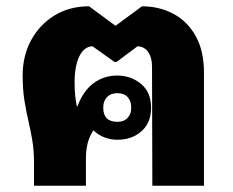

<svg xmlns="http://www.w3.org/2000/svg" viewBox="-20 -590 739 610"><path d="M88 0V-73Q88 -113 82.5 -145Q77 -177 70 -207Q63 -237 57.5 -271.5Q52 -306 52 -351Q52 -412 78.5 -461.5Q105 -511 152.5 -540.5Q200 -570 263 -570L347 -508L431 -570Q486 -570 531 -546Q576 -522 602 -475Q628 -428 628 -360V0H464L463 -379Q463 -407 451 -424.5Q439 -442 417 -443L350 -393H344L274 -443Q247 -442 232 -411Q217 -380 217 -328Q217 -304 219 -285.5Q221 -267 224 -252H226Q244 -301 277 -325.5Q310 -350 352 -350Q396 -350 428 -323.5Q460 -297 460 -248Q460 -200 429.5 -173Q399 -146 353 -146Q332 -146 312 -153.5Q292 -161 277 -176Q253 -142 253 -87V0ZM353 -203Q374 -203 385.5 -215.5Q397 -228 397 -248Q397 -269 385.5 -281.5Q374 -294 353 -294Q332 -294 320 -281.5Q308 -269 308 -248Q308 -203 353 -203Z"/></svg>

Font: Noto Sans Thai Looped ExtraBold
Style: Regular
Weight: 800
Designer: Sasikarn Vongin, Ben Mitchell
Foundry: The Fontpad Ltd
Version: Version 1.001; ttfautohint (v1.8.4.7-5d5b)